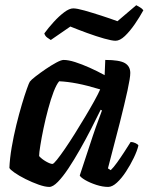

<svg xmlns="http://www.w3.org/2000/svg" viewBox="-20 -736 584 756"><path d="M174 0Q157.5 0 132 -9Q106.5 -18 80.5 -31Q54.5 -44 36.8 -56.5Q19 -69 17 -75Q18.5 -112 26 -155.8Q33.5 -199.5 44.2 -243.5Q55 -287.5 66 -324.5Q77 -361.5 85.8 -386Q94.5 -410.5 97.5 -414.5Q102.5 -421.5 120.2 -435.2Q138 -449 160 -464Q182 -479 201.5 -489.5Q221 -500 230.5 -500Q249.5 -500 276 -491.5Q302.5 -483 332.8 -469.5Q363 -456 392 -440L394.5 -500Q450.5 -500 471.8 -487.5Q493 -475 493 -448.5Q493 -430 482 -379.5Q471 -329 451.5 -251.8Q432 -174.5 405 -73L416 -66Q427 -76.5 441 -96Q455 -115.5 469.5 -137.8Q484 -160 494.5 -177Q503.5 -177 513.2 -172.5Q523 -168 525 -163Q520 -142 506.8 -114.5Q493.5 -87 476.2 -60.5Q459 -34 440.5 -17Q422 0 406 0Q384 0 358.8 -8.2Q333.5 -16.5 315.2 -27.2Q297 -38 294 -45L345.5 -201Q352 -220 357.5 -235.8Q363 -251.5 369 -267Q375 -282.5 381.5 -301L376.5 -304Q360 -270 339 -229Q318 -188 295 -147.5Q272 -107 249.8 -73.5Q227.5 -40 208 -20Q188.5 0 174 0ZM186.5 -90.5Q191 -90.5 204.2 -107Q217.5 -123.5 236 -150.5Q254.5 -177.5 275 -210.2Q295.5 -243 315.2 -276Q335 -309 350.8 -337.5Q366.5 -366 374.5 -384Q323.5 -399.5 284.8 -407Q246 -414.5 213 -416Q202.5 -404 191.2 -374.8Q180 -345.5 169.8 -307.5Q159.5 -269.5 151.5 -231.2Q143.5 -193 138.8 -163.2Q134 -133.5 134 -121.5Q144 -110 161 -100.2Q178 -90.5 186.5 -90.5ZM435 -575.5Q421 -575.5 390 -584.2Q359 -593 322.8 -606.2Q286.5 -619.5 257 -631.5L180 -578.5Q174.5 -582 166 -588Q157.5 -594 154.5 -604.5Q171 -627 191.5 -649.5Q212 -672 232.5 -687.5Q253 -703 268.5 -703Q283 -703 313 -694.5Q343 -686 378.5 -674.5Q414 -663 442.5 -652.5L516.5 -715.5Q523 -712 531.2 -707.2Q539.5 -702.5 544.5 -695.5Q530 -669 510.8 -641Q491.5 -613 471.8 -594.2Q452 -575.5 435 -575.5Z"/></svg>

Font: Texturina Medium
Style: Italic
Weight: 500
Italic angle: -11°
Designer: Guillermo Torres Carreño
Foundry: Omnibus-Type
Version: Version 1.002